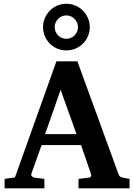

<svg xmlns="http://www.w3.org/2000/svg" viewBox="-20 -1019 726 1039"><path d="M308.1 -533.2 224.1 -293H394ZM404.8 0V-50.8L463.9 -58.1Q468.8 -59.1 472.2 -64.5Q475.6 -69.8 473.1 -75.2L418.9 -233.9H205.1L149.9 -79.1Q147 -71.3 152.8 -64.9Q158.7 -58.6 164.1 -58.1L220.2 -50.8V0H4.9V-50.8L61 -59.1L285.2 -687H398.9L621.1 -77.1Q625 -67.9 628.7 -64.2Q632.3 -60.5 643.1 -58.1L681.2 -50.8V0ZM401.9 -872.1Q401.9 -885.3 397 -896.7Q392.1 -908.2 383.5 -917Q375 -925.8 363.5 -930.7Q352.1 -935.5 338.9 -935.5Q326.2 -935.5 314.7 -930.7Q303.2 -925.8 294.7 -917Q286.1 -908.2 281 -896.7Q275.9 -885.3 275.9 -872.1Q275.9 -858.9 281 -847.4Q286.1 -835.9 294.7 -827.4Q303.2 -818.8 314.7 -814Q326.2 -809.1 338.9 -809.1Q352.1 -809.1 363.5 -814Q375 -818.8 383.5 -827.4Q392.1 -835.9 397 -847.4Q401.9 -858.9 401.9 -872.1ZM465.8 -872.1Q465.8 -845.7 455.8 -822.8Q445.8 -799.8 428.5 -782.7Q411.1 -765.6 388.2 -755.9Q365.2 -746.1 338.9 -746.1Q313 -746.1 290 -755.9Q267.1 -765.6 250 -782.7Q232.9 -799.8 222.9 -822.8Q212.9 -845.7 212.9 -872.1Q212.9 -898.4 222.9 -921.4Q232.9 -944.3 250 -961.7Q267.1 -979 290 -988.8Q313 -998.5 338.9 -998.5Q365.2 -998.5 388.2 -988.8Q411.1 -979 428.5 -961.7Q445.8 -944.3 455.8 -921.4Q465.8 -898.4 465.8 -872.1Z"/></svg>

Font: Charis SIL Eur
Style: Bold
Weight: 700
Foundry: SIL International
Version: Version 5.000